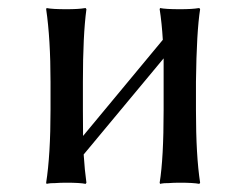

<svg xmlns="http://www.w3.org/2000/svg" viewBox="-20 -452 617 475"><path d="M185.1 -250V-180.2Q185.1 -135.3 185.5 -115.7L382.8 -353.5Q380.4 -394.5 375 -429.2L376 -432.1Q389.6 -429.2 424.8 -429.2Q439.9 -429.2 452.1 -429.9Q464.4 -430.7 468.8 -431.6L473.1 -432.1L475.1 -429.2Q466.3 -373 464.8 -250V-179.2Q464.8 -66.4 475.1 0L473.1 2.9Q459 0 424.8 0Q409.2 0 397 1Q384.8 1 380.4 2L376 2.9L375 0Q384.8 -60.1 384.8 -179.2V-250V-307.6L187 -69.8Q189.5 -30.8 193.8 0L191.9 2.9Q178.2 0 144 0Q128.4 0 116.2 1Q104 1 99.6 2L95.2 2.9L94.2 0Q105 -69.3 105 -180.2V-249Q105 -356 94.2 -429.2L95.2 -432.1Q108.9 -429.2 144 -429.2Q159.2 -429.2 171.1 -429.9Q183.1 -430.7 187.5 -431.6L191.9 -432.1L193.8 -429.2Q185.1 -364.7 185.1 -250Z"/></svg>

Font: Linux Biolinum
Style: Regular
Weight: 400
Designer: Philipp H. Poll
Foundry: Philipp H. Poll
Version: Version 0.6.4